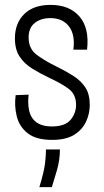

<svg xmlns="http://www.w3.org/2000/svg" viewBox="-20 -560 427 785"><path d="M193 12Q128 12 93.5 -15Q59 -42 48.5 -84.5Q38 -127 44 -171L97 -173Q90 -106 114 -74.5Q138 -43 192 -43Q246 -43 268.5 -70Q291 -97 291 -131Q291 -173 263 -195Q235 -217 181 -242Q143 -260 111 -280Q79 -300 60 -329Q41 -358 41 -403Q41 -465 79 -502.5Q117 -540 187 -540Q264 -540 305 -492.5Q346 -445 336 -357H280Q288 -418 262 -452Q236 -486 186 -486Q147 -486 122 -466Q97 -446 97 -407Q97 -361 129.5 -336.5Q162 -312 209 -289Q248 -270 279.5 -250Q311 -230 329 -202.5Q347 -175 347 -131Q347 -95 331.5 -62Q316 -29 282.5 -8.5Q249 12 193 12ZM141 205Q160 142 164 109Q168 76 168 51H225Q225 94 212.5 137Q200 180 192 205Z"/></svg>

Font: Bricolage Grotesque 10pt Condensed ExtraLight
Style: Regular
Weight: 200
Width: 3
Designer: Mathieu Triay
Foundry: Atelier Triay
Version: Version 1.000; ttfautohint (v1.8.4.7-5d5b);gftools[0.9.32]